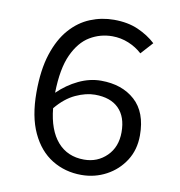

<svg xmlns="http://www.w3.org/2000/svg" viewBox="-76 -720 752 802"><g transform="rotate(10 300.0 -319.0)"><path d="M320 -328Q282 -328 238.5 -308Q195 -288 157 -242Q166 -150 208.5 -101.5Q251 -53 321 -53Q378 -53 417 -91.5Q456 -130 456 -193Q456 -258 421 -293Q386 -328 320 -328ZM321 12Q252 12 196.5 -22Q141 -56 109 -124.5Q77 -193 77 -295Q77 -391 99 -458.5Q121 -526 158.5 -568.5Q196 -611 244 -630.5Q292 -650 344 -650Q403 -650 447 -630.5Q491 -611 522 -582L476 -531Q451 -554 418 -567.5Q385 -581 349 -581Q298 -581 254.5 -555Q211 -529 183.5 -469.5Q156 -410 154 -307Q193 -345 240 -367.5Q287 -390 335 -390Q424 -390 479 -340.5Q534 -291 534 -193Q534 -132 504.5 -86Q475 -40 426.5 -14Q378 12 321 12Z"/></g></svg>

Font: SauceCodePro NFM
Style: Regular
Weight: 400
Monospace: yes
Designer: Paul D. Hunt, Teo Tuominen
Foundry: Adobe
Version: Version 2.042;hotconv 1.1.0;makeotfexe 2.6.0;Nerd Fonts 3.3.